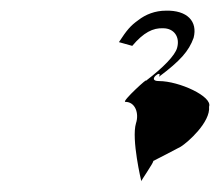

<svg xmlns="http://www.w3.org/2000/svg" viewBox="-20 -665 413 360"><path d="M203 -586 228 -579C249 -604 267 -613 286 -612C306 -612 318 -596 312 -575C308 -561 287 -539 253 -513C261 -523 207 -474 215 -474C234 -474 241 -452 235 -434C226 -404 245 -325 245 -325C242 -323 271 -364 267 -363C267 -363 316 -388 319 -390C332 -398 375 -436 372 -465C379 -484 316 -513 278 -513C253 -513 286 -537 278 -521C318 -551 334 -569 343 -594C351 -625 331 -646 291 -645C271 -645 253 -638 239 -627C225 -617 218 -609 203 -586Z"/></svg>

Font: Zinc
Style: Obl
Weight: 400
Version: Version 1